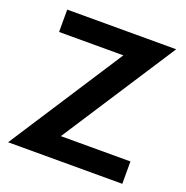

<svg xmlns="http://www.w3.org/2000/svg" viewBox="-133 -872 961 994"><g transform="rotate(20 347.5 -375.0)"><path d="M17.3 0 424.1 -626.8H70V-750H670.5L263.2 -123.2H646.4V0Z"/></g></svg>

Font: Spartan
Style: Bold
Weight: 700
Designer: Matt Bailey, Mirko Velimirovic
Foundry: Matt Bailey
Version: Version 1.005